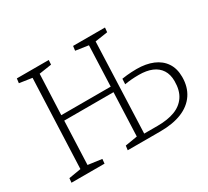

<svg xmlns="http://www.w3.org/2000/svg" viewBox="-138 -925 1244 1147"><g transform="rotate(-30 483.5 -351.5)"><path d="M544 -343H204L192 -44L287 -31L284 0H56L59 -30L143 -44L168 -659L81 -672L85 -703H305L303 -672L217 -659L205 -380H546L557 -659L469 -672L473 -703H693L690 -672L603 -659L579 -37H671Q741 -37 790 -55.5Q839 -74 866 -114Q893 -154 893 -218Q893 -264 873 -295Q853 -326 816 -341.5Q779 -357 726 -357Q698 -357 674.5 -355Q651 -353 628 -349L630 -386Q649 -389 664.5 -390.5Q680 -392 696.5 -393Q713 -394 732 -394Q796 -394 844 -374Q892 -354 918.5 -314.5Q945 -275 945 -217Q945 -148 912 -99Q879 -50 817.5 -25Q756 0 669 0H444L448 -30L532 -44Z"/></g></svg>

Font: Literata 18pt ExtraLight
Style: Italic
Weight: 250
Italic angle: -2°
Designer: Latin by Veronika Burian and Jose Scaglione. Greek by Irene Vlachou. Cyrillic by Vera Evstafieva
Foundry: TypeTogether
Version: Version 3.103;gftools[0.9.29]